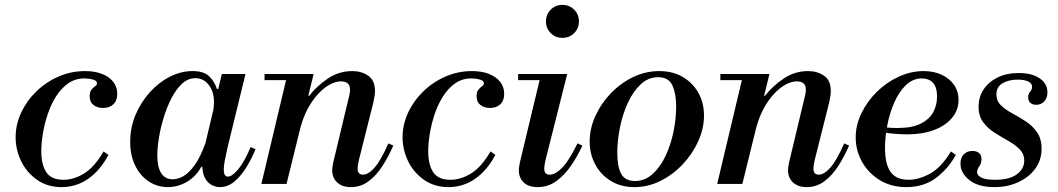

<svg xmlns="http://www.w3.org/2000/svg" viewBox="-20 -753 4331 786"><path d="M232 13Q174 13 131.5 -17Q89 -47 66.5 -93.5Q44 -140 44 -191Q44 -243 66.5 -291.5Q89 -340 128.5 -378.5Q168 -417 219.5 -439.5Q271 -462 328 -462Q368 -462 397.5 -450.5Q427 -439 443.5 -418Q460 -397 460 -369Q460 -341 444 -326Q428 -311 402 -311Q379 -311 363 -323Q347 -335 347 -359Q347 -377 354.5 -386Q362 -395 369.5 -400Q377 -405 377 -412Q377 -423 360 -427.5Q343 -432 326 -432Q288 -432 259 -411.5Q230 -391 209 -357.5Q188 -324 175 -284.5Q162 -245 155.5 -205.5Q149 -166 149 -134Q149 -79 169.5 -48Q190 -17 240 -17Q282 -17 324.5 -43Q367 -69 404 -133L424 -119Q390 -55 341 -21Q292 13 232 13Z M667 13Q625 13 590 -9.5Q555 -32 534 -74Q513 -116 513 -173Q513 -231 535 -283Q557 -335 593.5 -375.5Q630 -416 675.5 -439Q721 -462 768 -462Q814 -462 836 -441Q858 -420 868 -389H874L853 -298Q854 -309 855 -317Q856 -325 856 -335Q856 -378 834.5 -405.5Q813 -433 780 -433Q750 -433 725.5 -410.5Q701 -388 682 -351Q663 -314 650 -271.5Q637 -229 630.5 -188Q624 -147 624 -117Q624 -69 640 -44Q656 -19 687 -19Q708 -19 731 -32Q754 -45 777.5 -78Q801 -111 822 -170L810 -70H804Q782 -30 745 -8.5Q708 13 667 13ZM880 13Q864 13 847 4.5Q830 -4 819 -24.5Q808 -45 808 -81Q808 -96 810.5 -114Q813 -132 818 -154L888 -450H985L911 -147Q904 -116 900 -94.5Q896 -73 896 -59Q896 -30 913 -30Q930 -30 955.5 -60.5Q981 -91 1006 -151L1026 -142Q1011 -105 989.5 -69.5Q968 -34 940.5 -10.5Q913 13 880 13Z M1416 13Q1381 13 1360.5 -6Q1340 -25 1340 -56Q1340 -64 1341.5 -72Q1343 -80 1344 -87L1409 -359Q1411 -367 1412 -373Q1413 -379 1413 -386Q1413 -404 1403 -412Q1393 -420 1376 -420Q1354 -420 1329.5 -406.5Q1305 -393 1282 -368Q1259 -343 1240.5 -309Q1222 -275 1211 -234L1239 -361H1246Q1276 -400 1321.5 -431Q1367 -462 1422 -462Q1460 -462 1487.5 -443Q1515 -424 1515 -381Q1515 -362 1509 -336L1449 -97Q1446 -84 1445 -76Q1444 -68 1444 -63Q1444 -38 1466 -38Q1488 -38 1513.5 -67Q1539 -96 1570 -166L1590 -157Q1571 -113 1546 -74Q1521 -35 1489 -11Q1457 13 1416 13ZM1050 0 1157 -450H1264L1153 0ZM1063 -425V-450H1252V-425Z M1816 13Q1758 13 1715.5 -17Q1673 -47 1650.5 -93.5Q1628 -140 1628 -191Q1628 -243 1650.5 -291.5Q1673 -340 1712.5 -378.5Q1752 -417 1803.5 -439.5Q1855 -462 1912 -462Q1952 -462 1981.5 -450.5Q2011 -439 2027.5 -418Q2044 -397 2044 -369Q2044 -341 2028 -326Q2012 -311 1986 -311Q1963 -311 1947 -323Q1931 -335 1931 -359Q1931 -377 1938.5 -386Q1946 -395 1953.5 -400Q1961 -405 1961 -412Q1961 -423 1944 -427.5Q1927 -432 1910 -432Q1872 -432 1843 -411.5Q1814 -391 1793 -357.5Q1772 -324 1759 -284.5Q1746 -245 1739.5 -205.5Q1733 -166 1733 -134Q1733 -79 1753.5 -48Q1774 -17 1824 -17Q1866 -17 1908.5 -43Q1951 -69 1988 -133L2008 -119Q1974 -55 1925 -21Q1876 13 1816 13Z M2282 -598Q2254 -598 2234.5 -617.5Q2215 -637 2215 -665Q2215 -694 2234.5 -713.5Q2254 -733 2282 -733Q2311 -733 2330.5 -713.5Q2350 -694 2350 -665Q2350 -637 2330.5 -617.5Q2311 -598 2282 -598ZM2181 13Q2144 13 2124 -6Q2104 -25 2104 -56Q2104 -64 2105.5 -72Q2107 -80 2108 -87L2195 -450H2302L2213 -97Q2210 -84 2209 -76Q2208 -68 2208 -63Q2208 -38 2230 -38Q2254 -38 2282 -67Q2310 -96 2344 -166L2364 -157Q2345 -115 2318.5 -76Q2292 -37 2258 -12Q2224 13 2181 13ZM2101 -425V-450H2290V-425Z M2577 13Q2522 13 2481 -12Q2440 -37 2417 -79.5Q2394 -122 2394 -174Q2394 -227 2417.5 -278.5Q2441 -330 2481 -371.5Q2521 -413 2572 -437.5Q2623 -462 2679 -462Q2734 -462 2775 -438Q2816 -414 2839 -373Q2862 -332 2862 -280Q2862 -227 2838.5 -175Q2815 -123 2775 -80.5Q2735 -38 2684 -12.5Q2633 13 2577 13ZM2579 -12Q2620 -12 2651.5 -40.5Q2683 -69 2704.5 -114.5Q2726 -160 2737 -213.5Q2748 -267 2748 -317Q2748 -370 2732.5 -403.5Q2717 -437 2674 -437Q2634 -437 2603 -408Q2572 -379 2550.5 -332.5Q2529 -286 2518 -231.5Q2507 -177 2507 -127Q2507 -71 2523 -41.5Q2539 -12 2579 -12Z M3282 13Q3247 13 3226.5 -6Q3206 -25 3206 -56Q3206 -64 3207.5 -72Q3209 -80 3210 -87L3275 -359Q3277 -367 3278 -373Q3279 -379 3279 -386Q3279 -404 3269 -412Q3259 -420 3242 -420Q3220 -420 3195.5 -406.5Q3171 -393 3148 -368Q3125 -343 3106.5 -309Q3088 -275 3077 -234L3105 -361H3112Q3142 -400 3187.5 -431Q3233 -462 3288 -462Q3326 -462 3353.5 -443Q3381 -424 3381 -381Q3381 -362 3375 -336L3315 -97Q3312 -84 3311 -76Q3310 -68 3310 -63Q3310 -38 3332 -38Q3354 -38 3379.5 -67Q3405 -96 3436 -166L3456 -157Q3437 -113 3412 -74Q3387 -35 3355 -11Q3323 13 3282 13ZM2916 0 3023 -450H3130L3019 0ZM2929 -425V-450H3118V-425Z M3690 13Q3628 13 3581 -16Q3534 -45 3508.5 -91.5Q3483 -138 3483 -190Q3483 -241 3506.5 -289.5Q3530 -338 3569.5 -377Q3609 -416 3659 -439Q3709 -462 3761 -462Q3803 -462 3835 -447Q3867 -432 3885.5 -405.5Q3904 -379 3904 -344Q3904 -302 3877 -270Q3850 -238 3803 -220.5Q3756 -203 3695 -203Q3672 -203 3647 -205Q3622 -207 3602.5 -210Q3583 -213 3576 -214L3581 -239Q3598 -232 3616 -230.5Q3634 -229 3654 -229Q3714 -229 3749.5 -247Q3785 -265 3800.5 -294Q3816 -323 3816 -357Q3816 -397 3799 -414.5Q3782 -432 3754 -432Q3717 -432 3688.5 -404.5Q3660 -377 3641 -333.5Q3622 -290 3612.5 -241Q3603 -192 3603 -148Q3603 -81 3626 -49Q3649 -17 3700 -17Q3741 -17 3787 -42Q3833 -67 3873 -133L3893 -119Q3861 -61 3811 -24Q3761 13 3690 13Z M4051 13Q3984 13 3948 -16Q3912 -45 3912 -83Q3912 -108 3925.5 -121.5Q3939 -135 3961 -135Q3979 -135 3988.5 -126Q3998 -117 3998 -102Q3998 -84 3989 -72Q3980 -60 3980 -48Q3980 -35 3997.5 -26Q4015 -17 4053 -17Q4114 -17 4143.5 -40Q4173 -63 4173 -95Q4173 -123 4154 -142Q4135 -161 4107.5 -176.5Q4080 -192 4052 -209.5Q4024 -227 4005 -252.5Q3986 -278 3986 -317Q3986 -354 4005.5 -385Q4025 -416 4062 -435Q4099 -454 4151 -454Q4189 -454 4215 -443.5Q4241 -433 4254.5 -415.5Q4268 -398 4268 -375Q4268 -352 4255 -338Q4242 -324 4222 -324Q4207 -324 4198 -332Q4189 -340 4189 -354Q4189 -369 4197 -377.5Q4205 -386 4205 -398Q4205 -412 4189 -419.5Q4173 -427 4146 -427Q4109 -427 4084 -412Q4059 -397 4059 -367Q4059 -340 4077.5 -322Q4096 -304 4124 -289Q4152 -274 4179.5 -256Q4207 -238 4225.5 -211.5Q4244 -185 4244 -144Q4244 -98 4218 -62.5Q4192 -27 4148 -7Q4104 13 4051 13Z"/></svg>

Font: Libre Bodoni
Style: Italic
Weight: 400
Italic angle: -13°
Designer: Pablo Impallari, Rodrigo Fuenzalida
Foundry: Impallari Type
Version: Version 2.005;gftools[0.9.23]